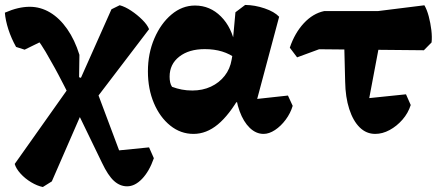

<svg xmlns="http://www.w3.org/2000/svg" viewBox="-24 -523 1762 770"><path d="M485.8 224.2Q457 224.2 433.1 202.5Q409.2 180.8 385.2 130.2L282.2 -82.5L257 -132.2Q244.8 -157 233.8 -178.2Q222.8 -199.5 210.4 -223.2Q198 -247 180 -278.2Q168 -300 159 -315.1Q150 -330.2 141 -343.8Q132 -357.2 119.8 -373.2L176.2 -373.5L74.8 -323.8L40.5 -334.8Q21.5 -368.5 9.6 -405.1Q-2.2 -441.8 -4.5 -472.2Q23.8 -484.5 48.1 -490.1Q72.5 -495.8 95.2 -495.8Q138.5 -495.8 176.9 -472.9Q215.2 -450 245.5 -406.6Q275.8 -363.2 294.5 -303.2L292.8 -185.2L362.2 -164L468 118.2L418.8 83.5L573.8 68L593 111.5Q574.8 163.8 546 194Q517.2 224.2 485.8 224.2ZM147.8 227Q125.2 222.5 100.8 207.8Q76.2 193 58.2 173Q40.2 153 35 134.5L252.5 -172.8L312.8 -91.5L183.8 204.5ZM316.5 -155.2 278.8 -173.5 280 -217.5 338.8 -198.5ZM361.5 -127.5 286.8 -180 423 -485.8 456 -502Q477.8 -496.2 502.1 -480Q526.5 -463.8 546.6 -443.8Q566.8 -423.8 573.8 -406Z M752 14Q700.2 14 658.8 -19.4Q617.2 -52.8 593.2 -109.5Q569.2 -166.2 569.2 -236.8Q569.2 -308.8 595.1 -368.9Q621 -429 663.8 -464.9Q706.5 -500.8 758 -500.8Q818.2 -500.8 862.1 -456.9Q906 -413 919.5 -339L923.5 -287.5Q898 -306.8 866.8 -316.4Q835.5 -326 797 -326Q733.5 -326 694.9 -295.8Q656.2 -265.5 656.2 -215.5Q656.2 -202.8 658.5 -192.5Q660.8 -182.2 666 -174.8Q685.5 -167.5 705.1 -163.8Q724.8 -160 747.2 -160Q788.5 -160 821.8 -175.5Q855 -191 876.9 -218.8Q898.8 -246.5 905 -284L911 -318.5L908.5 -344.8L920.2 -473.8L959.2 -503.2Q998 -502.8 1037.2 -489.4Q1076.5 -476 1095.5 -455.8L998 -91L986.5 -124L1130.8 -139.8L1149.8 -98.5Q1141 -69 1121.8 -43.1Q1102.5 -17.2 1078.9 -1.6Q1055.2 14 1033 14Q1002.8 14 977.6 -10.2Q952.5 -34.5 937 -76.9Q921.5 -119.2 918.5 -174L953 -113H886L940.5 -141Q895.5 -61.8 849.6 -23.9Q803.8 14 752 14Z M1480.8 14Q1445 14 1418.5 -12.1Q1392 -38.2 1376.6 -85.8Q1361.2 -133.2 1360.2 -196.2L1355.5 -384.5L1505.2 -385.8L1450.8 -97.5L1408 -124.5L1604.2 -144.8L1623.2 -101.8Q1612.8 -69.2 1590 -43.1Q1567.2 -17 1538.5 -1.5Q1509.8 14 1480.8 14ZM1167.5 -293 1138.2 -331.8Q1158 -390.5 1194.4 -429.8Q1230.8 -469 1275.8 -478.5H1491L1678 -501.8Q1688.2 -484.5 1695.4 -457.5Q1702.5 -430.5 1705.9 -402.4Q1709.2 -374.2 1706.8 -352.8L1676 -321.5L1255.8 -325.5Z"/></svg>

Font: Eczar
Style: Regular
Weight: 400
Designer: Vaibhav Singh
Foundry: Rosetta Type Foundry
Version: Version 2.000